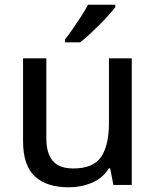

<svg xmlns="http://www.w3.org/2000/svg" viewBox="-20 -786 664 816"><path d="M540 -538V0H462L448 -71H443Q417 -29 371 -9.5Q325 10 273 10Q178 10 128 -36.5Q78 -83 78 -186V-538H177V-197Q177 -134 204.5 -102Q232 -70 291 -70Q377 -70 410 -119.5Q443 -169 443 -262V-538ZM470 -756Q460 -742 442 -722Q424 -702 402.5 -680.5Q381 -659 360 -639.5Q339 -620 320 -606H256V-618Q271 -637 289 -663Q307 -689 325 -716.5Q343 -744 354 -766H470Z"/></svg>

Font: Noto Sans Sundanese Medium
Style: Regular
Weight: 500
Version: Version 2.003